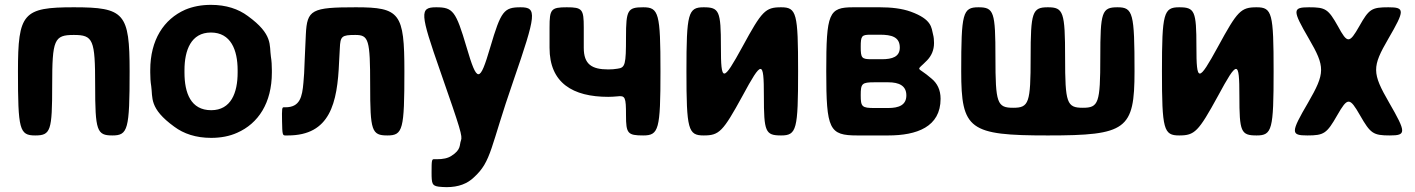

<svg xmlns="http://www.w3.org/2000/svg" viewBox="-20 -558 5828 791"><path d="M514 -264C514 -504 493 -528 284 -528C75 -528 54 -504 54 -264C54 -24 60 0 125 0C189 0 195 -19 195 -207C195 -395 203 -414 284 -414C364 -414 372 -395 372 -207C372 -19 379 0 443 0C507 0 514 -24 514 -264Z M599 -269V-259C599 -240 600 -221 603 -203C610 -156 593 -112 698 -36C737 -7 787 10 850 10C890 10 926 3 957 -11C1044 -49 1100 -134 1100 -259V-269C1100 -288 1099 -307 1096 -325C1089 -372 1106 -416 1001 -492C962 -521 912 -538 849 -538C809 -538 774 -531 743 -518C655 -479 599 -394 599 -269ZM959 -269V-259C959 -176 932 -104 850 -104C766 -104 740 -175 740 -259V-269C740 -351 767 -424 849 -424C931 -424 959 -352 959 -269Z M1446 -528C1263 -528 1245 -518 1240 -416C1235 -313 1235 -299 1233 -256C1232 -241 1231 -228 1230 -217C1225 -159 1216 -116 1156 -116H1149C1142 -116 1141 -111 1142 -58C1143 -5 1144 0 1155 0H1166C1340 0 1370 -133 1377 -303L1380 -359C1382 -409 1388 -414 1444 -414C1499 -414 1505 -395 1505 -207C1505 -19 1511 0 1576 0C1640 0 1646 -24 1646 -264C1646 -504 1628 -528 1446 -528Z M1758 151C1758 199 1760 207 1787 211C1797 212 1808 213 1820 213C1870 213 1906 198 1932 173C2006 106 1999 51 2095 -225C2190 -500 2193 -528 2125 -528C2056 -528 2044 -513 2000 -364C1956 -215 1946 -215 1902 -364C1858 -513 1846 -528 1777 -528C1708 -528 1710 -504 1794 -264C1878 -23 1886 3 1879 21C1872 39 1881 58 1840 84C1825 94 1805 98 1779 98H1769C1759 97 1758 102 1758 151Z M2486 -272C2418 -272 2385 -293 2385 -361V-445C2385 -520 2379 -528 2315 -528C2250 -528 2244 -520 2244 -445V-361C2244 -216 2340 -159 2486 -159C2499 -159 2511 -160 2523 -161C2556 -165 2559 -158 2559 -83C2559 -8 2566 0 2630 0C2694 0 2701 -24 2701 -264C2701 -504 2694 -528 2630 -528C2566 -528 2559 -517 2559 -405C2559 -292 2556 -279 2524 -275C2512 -273 2500 -272 2486 -272Z M3039 -366C2958 -218 2950 -218 2950 -366C2950 -513 2943 -528 2879 -528C2815 -528 2808 -504 2808 -264C2808 -24 2815 0 2879 0C2943 0 2958 -15 3039 -163C3119 -311 3127 -311 3127 -163C3127 -15 3133 0 3198 0C3262 0 3268 -24 3268 -264C3268 -504 3262 -528 3198 -528C3133 -528 3119 -513 3039 -366Z M3828 -381C3828 -393 3827 -405 3824 -416C3817 -444 3820 -478 3732 -510C3696 -523 3652 -528 3605 -528H3495C3394 -528 3384 -504 3384 -264C3384 -24 3396 0 3512 0H3639C3757 0 3855 -35 3855 -151C3855 -188 3841 -215 3818 -234C3755 -289 3752 -260 3800 -310C3817 -328 3828 -351 3828 -381ZM3714 -165C3714 -125 3683 -113 3639 -113H3583C3531 -113 3526 -118 3526 -166C3526 -214 3531 -219 3583 -219H3639C3684 -219 3714 -205 3714 -165ZM3687 -362C3687 -324 3656 -314 3613 -314H3570C3530 -314 3526 -319 3526 -365C3526 -410 3530 -415 3566 -415H3605C3653 -415 3687 -406 3687 -362Z M4011 -528C3946 -528 3940 -504 3940 -264C3940 -24 3973 0 4297 0C4621 0 4654 -24 4654 -264C4654 -504 4648 -528 4584 -528C4519 -528 4513 -509 4513 -321C4513 -133 4506 -114 4441 -114C4375 -114 4368 -133 4368 -321C4368 -509 4361 -528 4297 -528C4233 -528 4226 -509 4226 -321C4226 -133 4219 -114 4154 -114C4088 -114 4081 -133 4081 -321C4081 -509 4075 -528 4011 -528Z M4998 -366C4917 -218 4909 -218 4909 -366C4909 -513 4902 -528 4838 -528C4774 -528 4767 -504 4767 -264C4767 -24 4774 0 4838 0C4902 0 4917 -15 4998 -163C5078 -311 5086 -311 5086 -163C5086 -15 5092 0 5157 0C5221 0 5227 -24 5227 -264C5227 -504 5221 -528 5157 -528C5092 -528 5078 -513 4998 -366Z M5492 -450C5452 -521 5441 -528 5373 -528C5304 -528 5304 -516 5372 -399C5440 -282 5440 -258 5369 -135C5297 -12 5297 0 5366 0C5435 0 5446 -8 5489 -83C5532 -158 5540 -158 5583 -83C5626 -8 5637 0 5706 0C5774 0 5774 -12 5703 -135C5632 -258 5632 -282 5700 -399C5768 -516 5768 -528 5700 -528C5631 -528 5620 -521 5580 -450C5539 -378 5531 -378 5492 -450Z"/></svg>

Font: Asimov Print
Style: A
Weight: 500
Designer: Google
Version: Version 2.000980: 2014